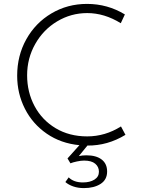

<svg xmlns="http://www.w3.org/2000/svg" viewBox="-20 -738 731 984"><path d="M529 141Q529 183 495.5 204.5Q462 226 410 226Q380 226 355.5 217.5Q331 209 315 195L332 171Q358 197 405 197Q441 197 464 182.5Q487 168 487 142Q487 117 468 101Q449 85 411 85Q395 85 374 89.5Q353 94 341 99L326 74L387 6Q292 -3 219.5 -53Q147 -103 107.5 -181Q68 -259 68 -350Q68 -453 115 -537Q162 -621 244 -669.5Q326 -718 426 -718Q531 -718 620 -664L599 -619Q515 -671 427 -671Q344 -671 273 -628.5Q202 -586 160.5 -512.5Q119 -439 119 -352Q119 -266 157 -194.5Q195 -123 265 -81Q335 -39 427 -39Q519 -39 600 -90L623 -47Q531 9 428 8L384 62Q401 58 423 58Q473 58 501 79.5Q529 101 529 141Z"/></svg>

Font: Josefin Sans Light
Style: Regular
Weight: 300
Designer: Santiago Orozco
Foundry: Typemade
Version: Version 2.000